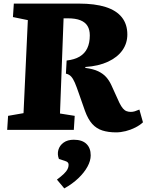

<svg xmlns="http://www.w3.org/2000/svg" viewBox="-20 -723 821 1069"><path d="M351 -386Q395 -391 423.5 -408Q452 -425 466 -454.5Q480 -484 480 -526Q480 -557 467.5 -578Q455 -599 428 -610Q401 -621 358 -621H334L314 -91L396 -78L391 0H20L25 -78L111 -93L135 -611L52 -628L57 -703H419Q508 -703 568 -684Q628 -665 658.5 -626.5Q689 -588 689 -531Q689 -482 661.5 -443Q634 -404 581.5 -379.5Q529 -355 455 -350V-345Q500 -339 527 -326Q554 -313 571 -294Q588 -275 600 -249L645 -150Q655 -130 664.5 -119Q674 -108 685 -104Q696 -100 708 -100Q720 -100 731 -103.5Q742 -107 756 -113L776 -42Q759 -26 733.5 -13Q708 0 680 7Q652 14 626 14Q583 14 550 3.5Q517 -7 493.5 -33Q470 -59 453 -106L419 -203Q406 -241 396.5 -263Q387 -285 376 -297Q365 -309 347 -313ZM338 326 297 277Q321 259 335.5 245Q350 231 356 219Q362 207 362 195Q362 187 358 182Q354 177 342 173L308 162Q298 136 305 111.5Q312 87 334 71Q356 55 391 55Q437 55 461 78Q485 101 485 142Q485 172 467 205Q449 238 416 269.5Q383 301 338 326Z"/></svg>

Font: Literata 18pt ExtraBold
Style: Italic
Weight: 800
Italic angle: -2°
Designer: Latin by Veronika Burian and Jose Scaglione. Greek by Irene Vlachou. Cyrillic by Vera Evstafieva
Foundry: TypeTogether
Version: Version 3.103;gftools[0.9.29]